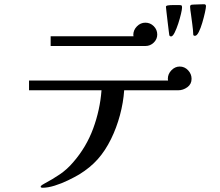

<svg xmlns="http://www.w3.org/2000/svg" viewBox="-20 -845 1040 906"><path d="M884 -473Q884 -448 864 -433.5Q844 -419 821 -419H566Q562 -361 546 -301.5Q530 -242 504 -189Q477 -134 441.5 -94Q406 -54 354 -22Q332 -9 301 6Q270 21 238 31Q206 41 180 41Q178 41 175 40Q172 39 172 36Q172 32 179 27.5Q186 23 190 21Q228 1 262.5 -22.5Q297 -46 325 -79Q387 -150 419.5 -238Q452 -326 459 -419H117V-465H773Q772 -468 772 -473Q772 -496 789 -513.5Q806 -531 828 -531Q851 -531 867.5 -513.5Q884 -496 884 -473ZM722 -682Q722 -660 705.5 -644Q689 -628 667 -628H219V-674H610Q610 -676 609.5 -677.5Q609 -679 609 -680Q609 -703 626 -720.5Q643 -738 666 -738Q689 -738 705.5 -721.5Q722 -705 722 -682ZM839 -809Q839 -801 834 -779.5Q829 -758 821 -733.5Q813 -709 804 -691Q795 -673 787 -673Q782 -673 779 -678Q779 -678 776.5 -697Q774 -716 771 -742Q768 -768 765.5 -789Q763 -810 763 -813Q763 -818 772.5 -819.5Q782 -821 793 -821Q804 -821 807 -821H827Q835 -821 837 -819Q839 -817 839 -809ZM952 -816Q952 -808 947 -785.5Q942 -763 934.5 -737.5Q927 -712 918 -694Q909 -676 900 -676Q893 -676 892 -681Q891 -706 887.5 -730Q884 -754 881 -779Q880 -787 878.5 -796Q877 -805 877 -813Q877 -820 882 -822Q883 -823 896.5 -823.5Q910 -824 924.5 -824.5Q939 -825 943 -825Q952 -825 952 -816Z"/></svg>

Font: Kaisei Opti
Style: Regular
Weight: 400
Designer: Font-Kai, 金井和夫
Foundry: KAZUO KANAI
Version: Version 5.003